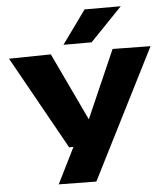

<svg xmlns="http://www.w3.org/2000/svg" viewBox="-64 -847 971 1115"><g transform="rotate(-5 422.0 -289.0)"><path d="M233 209 337 0H312L9 -543L253 -547L440 -152L613 -547L834 -544L452 212ZM331 -596 471 -790H682L495 -596Z"/></g></svg>

Font: Georama ExtraExtended
Style: Bold
Weight: 700
Width: 8
Designer: Jean-Baptiste Levee
Foundry: Production Type
Version: Version 1.000